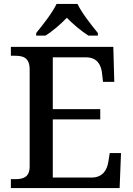

<svg xmlns="http://www.w3.org/2000/svg" viewBox="-20 -951 671 971"><path d="M163 -771H210C246 -793 288 -830 318 -861C348 -830 392 -793 427 -771H475V-784C444 -822 393 -886 372 -931H266C245 -886 194 -822 163 -784ZM35 0H585L592 -177H535L528 -133C521 -89 498 -53 442 -53H247V-347H487V-399H247V-661H415C469 -661 491 -626 496 -581L501 -537H558L553 -714H35V-669H56C97 -669 130 -660 130 -599V-110C130 -53 96 -45 56 -45H35Z"/></svg>

Font: Noto Serif Thai Medium
Style: Regular
Weight: 500
Designer: Monotype Design Team
Foundry: Monotype Imaging Inc.
Version: Version 1.901;PS 001.901;hotconv 1.0.88;makeotf.lib2.5.64775